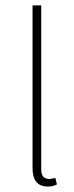

<svg xmlns="http://www.w3.org/2000/svg" viewBox="-20 -680 274 708"><path d="M158 8Q140 8 127 1.5Q114 -5 107 -20.5Q100 -36 100 -62V-660H132V-56Q132 -35 140.5 -27.5Q149 -20 162 -20Q167 -20 172.5 -21.5Q178 -23 184 -24L190 0Q184 3 175.5 5.5Q167 8 158 8Z"/></svg>

Font: SourceSans3VF
Style: Regular
Weight: 200
Designer: Paul D. Hunt
Foundry: Adobe
Version: Version 3.052;hotconv 1.1.0;makeotfexe 2.6.0